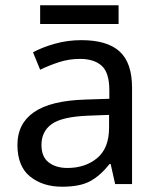

<svg xmlns="http://www.w3.org/2000/svg" viewBox="-20 -697 601 727"><path d="M288 -545Q386 -545 433 -502Q480 -459 480 -365V0H416L399 -76H395Q360 -32 321.5 -11Q283 10 215 10Q142 10 94 -28.5Q46 -67 46 -149Q46 -229 109 -272.5Q172 -316 303 -320L394 -323V-355Q394 -422 365 -448Q336 -474 283 -474Q241 -474 203 -461.5Q165 -449 132 -433L105 -499Q140 -518 188 -531.5Q236 -545 288 -545ZM314 -259Q214 -255 175.5 -227Q137 -199 137 -148Q137 -103 164.5 -82Q192 -61 235 -61Q303 -61 348 -98.5Q393 -136 393 -214V-262ZM429 -677V-606H132V-677Z"/></svg>

Font: Noto Serif Ottoman Siyaq
Style: Regular
Weight: 400
Designer: Sérgio Martins
Version: Version 1.005; ttfautohint (v1.8.4.7-5d5b)